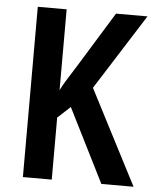

<svg xmlns="http://www.w3.org/2000/svg" viewBox="-52 -758 642 802"><g transform="rotate(5 269.0 -357.0)"><path d="M538 0H403L248 -309L195 -260V0H74V-714H195V-375Q205 -396 221.5 -422Q238 -448 258 -480L402 -714H534L333 -397Z"/></g></svg>

Font: Noto Sans Georgian Condensed SemiBold
Style: Regular
Weight: 600
Width: 3
Designer: Monotype Design Team, Akaki Razmadze
Foundry: Google LLC
Version: Version 2.005; ttfautohint (v1.8.4.7-5d5b)